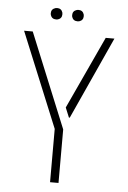

<svg xmlns="http://www.w3.org/2000/svg" viewBox="-56 -842 587 883"><g transform="rotate(5 238.0 -400.5)"><path d="M144.5 -774.4Q144.5 -793.9 164.1 -799.8Q168 -800.8 171.9 -800.8Q191.4 -800.8 197.3 -782.2Q198.2 -778.3 198.2 -774.4Q198.2 -754.9 179.7 -749Q175.8 -748 171.9 -748Q151.4 -748 145.5 -766.6Q144.5 -771.5 144.5 -774.4ZM243.2 -774.4Q243.2 -793.9 262.7 -799.8Q267.6 -800.8 270.5 -800.8Q290 -800.8 295.9 -782.2Q296.9 -778.3 296.9 -774.4Q296.9 -754.9 278.3 -749Q274.4 -748 270.5 -748Q250 -748 244.1 -766.6Q243.2 -771.5 243.2 -774.4ZM29.3 -683.6H69.3L248 -247.1V0H209V-246.1ZM251 -348.6 406.2 -683.6H446.3L273.4 -303.7H269.5Z"/></g></svg>

Font: Post No Bills Colombo Light
Style: Regular
Weight: 300
Designer: Kosala Senevirathne, Siva Puranthara, Lasantha Premarathna, Tharique Azeez
Foundry: Mooniak
Version: Version 1.220 ; ttfautohint (v1.6)